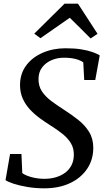

<svg xmlns="http://www.w3.org/2000/svg" viewBox="-20 -1014 574 1045"><path d="M220.6 11Q172.8 11 129 3.6Q85.3 -3.8 53.5 -14.2Q21.8 -24.6 10 -33.6L34.8 -175.9H96.7L101.3 -71.7Q120.9 -57.7 154 -49.2Q187.1 -40.7 221.7 -40.7Q253.4 -40.7 281.8 -48.6Q310.1 -56.6 332.3 -72.3Q354.5 -88 367.6 -111.9Q380.8 -135.8 381.8 -167.5Q383.2 -204.8 366.6 -233.1Q350 -261.4 320.8 -284.8Q291.6 -308.2 254.9 -331.2Q225.3 -349.7 196 -371.1Q166.7 -392.6 142.6 -418.6Q118.5 -444.7 103.9 -477Q89.4 -509.3 89 -549.4Q88.7 -612 122.2 -657.2Q155.7 -702.3 212.2 -726.8Q268.7 -751.3 336.9 -751.3Q385.8 -751.3 422.4 -745.4Q459 -739.4 483.9 -730.5Q508.8 -721.6 522.8 -712.6L498.5 -578.6H438.4L433.2 -674.5Q417.8 -686.2 390.9 -693Q364 -699.9 328.3 -699.9Q292.8 -699.9 261.3 -686.8Q229.8 -673.7 209.9 -648Q189.9 -622.3 189.6 -584.5Q189.3 -544.7 208.8 -515.8Q228.3 -486.9 260.4 -463.2Q292.6 -439.5 330.9 -414.9Q369.1 -390.3 405 -362.2Q440.9 -334.1 464.1 -297.5Q487.3 -260.9 487.7 -210.5Q488 -145.9 454.7 -95.8Q421.4 -45.8 361.4 -17.4Q301.3 11 220.6 11ZM166.2 -830.6 331.4 -993.9H404.5L510.9 -829.9L473.2 -804.7Q445.1 -832.8 416.7 -861.2Q388.3 -889.5 359.8 -917.3Q319.7 -889.5 280 -861.7Q240.3 -833.9 200.2 -806.1Z"/></svg>

Font: Merriweather 7pt Light
Style: Italic
Weight: 300
Italic angle: -7.8°
Designer: Eben Sorkin
Foundry: Eben Sorkin
Version: Version 2.200;gftools[0.9.31]